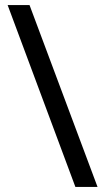

<svg xmlns="http://www.w3.org/2000/svg" viewBox="-20 -734 412 754"><path d="M96 -714 363 0H276L10 -714Z"/></svg>

Font: binaryh115
Style: Book
Weight: 400
Designer: Jelle Bosma - Monotype Design Team
Foundry: Monotype Imaging Inc.
Version: Version 2.003